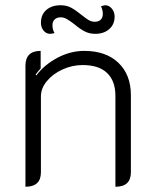

<svg xmlns="http://www.w3.org/2000/svg" viewBox="-20 -703 586 732"><path d="M77 -452Q77 -509 135 -509V-442Q128 -435 116 -419L118 -415Q150 -457 199.5 -483Q249 -509 301 -509Q384 -509 431.5 -463.5Q479 -418 479 -340V-46Q479 9 420 9V-338Q420 -394 388.5 -424.5Q357 -455 295 -455Q255 -455 218 -438Q181 -421 158.5 -393.5Q136 -366 136 -336V-46Q136 9 77 9ZM136 -616Q136 -647 156.5 -665Q177 -683 211 -683Q234 -683 251.5 -673.5Q269 -664 291 -646Q307 -633 318 -626.5Q329 -620 341 -620Q356 -620 364 -628Q372 -636 372 -650Q372 -665 365 -679Q377 -683 381 -683Q396 -683 406.5 -670Q417 -657 417 -640Q417 -610 396.5 -592Q376 -574 343 -574Q320 -574 301.5 -584Q283 -594 263 -611Q246 -624 234.5 -630.5Q223 -637 212 -637Q197 -637 188.5 -629Q180 -621 180 -607Q180 -590 188 -577Q177 -574 171 -574Q156 -574 146 -586.5Q136 -599 136 -616Z"/></svg>

Font: K2D ExtraLight
Style: Regular
Weight: 275
Designer: Katatrad Aksorn Co.,Ltd.
Foundry: Cadson Demak Co.,Ltd.
Version: Version 1.000; ttfautohint (v1.6)